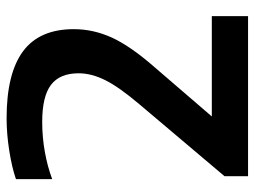

<svg xmlns="http://www.w3.org/2000/svg" viewBox="-117 -673 790 596"><g transform="rotate(-90 278.0 -375.0)"><path d="M526 -112.5V0H29V-73L252.5 -337.5Q305.5 -400 327 -443Q348.5 -486 348.5 -526Q348.5 -584.5 312.5 -611.8Q276.5 -639 197.5 -639Q150.5 -639 104.5 -630.8Q58.5 -622.5 20 -608V-720.5Q56 -733 108 -741.2Q160 -749.5 209 -749.5Q348 -749.5 416.8 -698.5Q485.5 -647.5 485.5 -541Q485.5 -480.5 459.5 -423.2Q433.5 -366 369 -292L214.5 -112.5Z"/></g></svg>

Font: Encode Sans Semi Expanded SmBd
Style: Regular
Weight: 600
Width: 6
Designer: Multiple Designers
Foundry: Impallari Type
Version: Version 2.000